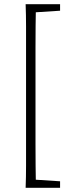

<svg xmlns="http://www.w3.org/2000/svg" viewBox="-20 -735 351 914"><path d="M102 159Q104 107 104 54.5Q104 2 104 -51.5Q104 -105 104 -158V-398Q104 -451 104 -504Q104 -557 104 -610Q104 -663 102 -715H151Q150 -664 149.5 -611Q149 -558 149 -505Q149 -452 149 -398V-158Q149 -106 149 -53Q149 0 149.5 53Q150 106 151 159ZM127 159V120H142L266 128V159ZM127 -676V-715H266V-684L142 -676Z"/></svg>

Font: Source Serif 4 18pt Light
Style: Regular
Weight: 300
Designer: Frank Grießhammer
Foundry: Adobe Systems Incorporated
Version: Version 4.004;hotconv 1.0.116;makeotfexe 2.5.65601